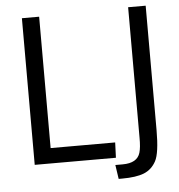

<svg xmlns="http://www.w3.org/2000/svg" viewBox="-57 -784 880 942"><g transform="rotate(-5 383.5 -312.5)"><path d="M608.9 -88.4V-730.5H695.3V-117.7Q695.3 -4.9 674.3 34.2Q653.3 73.2 614.7 88.9Q575.7 104.5 506.3 104.5H489.3L479 35.2H515.1Q586.9 35.2 601.6 -14.2Q609.4 -40 608.9 -88.4ZM85 0V-722.2H169.9V-75.2H487.8L484.9 0Z"/></g></svg>

Font: Oxygen-Regular
Style: Regular
Weight: 400
Designer: Vernon Adams
Foundry: Vernon Adams
Version: Version Release 0.2.3 webfont; ttfautohint (v0.93.3-1d66) -l